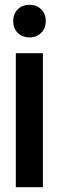

<svg xmlns="http://www.w3.org/2000/svg" viewBox="-20 -771 246 801"><path d="M46 -549H159V10H46ZM103 -751Q133 -751 152 -732Q171 -713 171 -683Q171 -653 152 -634Q133 -615 103 -615Q73 -615 54 -634Q35 -653 35 -683Q35 -713 54 -732Q73 -751 103 -751Z"/></svg>

Font: BLUETTI 2.0 Medium
Style: Italic
Weight: 500
Designer: Stijn de Vries
Foundry: tokotype
Version: Version 2.005;October 31, 2023;FontCreator 14.0.0.2814 64-bi